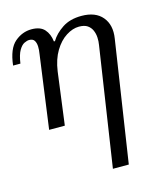

<svg xmlns="http://www.w3.org/2000/svg" viewBox="-108 -554 769 887"><g transform="rotate(-15 276.0 -110.0)"><path d="M364 -470Q431 -470 463.5 -431Q496 -392 486 -329L398 250H322L408 -319Q411 -336 410 -354.5Q409 -373 402 -389Q395 -405 380.5 -415Q366 -425 340 -425Q310 -425 278.5 -405Q247 -385 223.5 -346Q200 -307 192 -251L159 0H84L132 -351Q135 -368 134.5 -385Q134 -402 127 -413.5Q120 -425 102 -425Q92 -425 78.5 -418.5Q65 -412 53 -391.5Q41 -371 35 -330H0Q9 -409 45 -439.5Q81 -470 125 -470Q167 -470 187 -447.5Q207 -425 211 -389H216Q235 -421 272 -445.5Q309 -470 364 -470Z"/></g></svg>

Font: Brygada 1918
Style: Italic
Weight: 400
Italic angle: -8°
Designer: Mateusz Machalski | Borys Kosmynka | Przemek Hoffer
Foundry: NIEPODLEGLA 2018
Version: Version 3.006